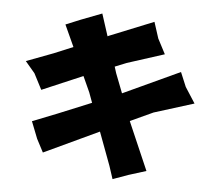

<svg xmlns="http://www.w3.org/2000/svg" viewBox="-53 -791 1012 875"><g transform="rotate(-5 453.0 -353.0)"><path d="M274.4 -696.3 301.8 -590.8 210 -570.3 80.1 -545.9 114.3 -487.3 138.7 -409.2 335.9 -455.1 355.5 -378.9 364.3 -330.1 203.1 -294.9 84 -270.5 100.6 -188.5 121.1 -124 388.7 -196.3 418 -37.1 426.8 24.4 501 11.7 584 1 531.2 -219.7 528.3 -232.4 639.6 -261.7 829.1 -286.1 795.9 -365.2 780.3 -434.6 503.9 -361.3 485.4 -455.1 481.4 -485.4 536.1 -497.1 713.9 -521.5 690.4 -595.7 679.7 -672.9 467.8 -627.9 460.9 -626 446.3 -731.4 345.7 -711.9Z"/></g></svg>

Font: MaokenAssortedSans-Lite
Style: Lite
Weight: 400
Version: Version 1.400